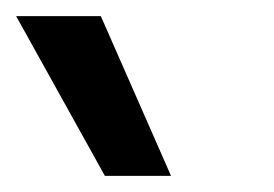

<svg xmlns="http://www.w3.org/2000/svg" viewBox="-20 -830 340 238"><path d="M192 -612H110L0 -810H105Z"/></svg>

Font: Sora Variable
Style: Regular
Weight: 400
Designer: Jonathan Barnbrook, Julián Moncada
Foundry: Barnbrook Fonts
Version: Version 2.000